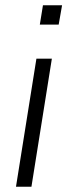

<svg xmlns="http://www.w3.org/2000/svg" viewBox="-20 -713 258 733"><path d="M132 -619 144 -693H217L204 -619ZM41 0 119 -489H178L100 0Z"/></svg>

Font: Nunito Sans 10pt Condensed Light
Style: Italic
Weight: 300
Width: 3
Italic angle: -9°
Designer: Vernon Adams
Foundry: Vernon Adams
Version: Version 3.101;gftools[0.9.27]